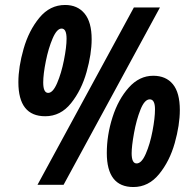

<svg xmlns="http://www.w3.org/2000/svg" viewBox="-20 -744 766 773"><path d="M54 -413Q54 -474 75 -547.5Q96 -621 138.5 -672.5Q181 -724 242 -724Q292 -724 320.5 -689.5Q349 -655 349 -586Q349 -527 328.5 -454Q308 -381 266 -328.5Q224 -276 162 -276Q54 -276 54 -413ZM519 -714H624L236 0H131ZM248 -588Q248 -629 228 -629Q209 -629 192 -589.5Q175 -550 164.5 -497.5Q154 -445 154 -412Q154 -370 174 -370Q193 -370 210 -409.5Q227 -449 237.5 -502Q248 -555 248 -588ZM410 -128Q410 -200 433 -272Q456 -344 498.5 -391.5Q541 -439 597 -439Q648 -439 676 -405Q704 -371 704 -301Q704 -241 683.5 -168Q663 -95 620.5 -43Q578 9 517 9Q410 9 410 -128ZM604 -304Q604 -344 583 -344Q562 -344 545.5 -302.5Q529 -261 519.5 -208Q510 -155 510 -127Q510 -86 530 -86Q550 -86 567 -125Q584 -164 594 -216.5Q604 -269 604 -304Z"/></svg>

Font: Noto Sans Display Ex Bold Cond
Style: Italic
Weight: 800
Width: 3
Italic angle: -12°
Designer: Monotype Design team
Foundry: Monotype Imaging Inc.
Version: Version 1.000